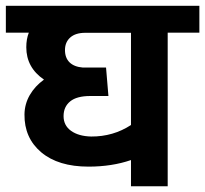

<svg xmlns="http://www.w3.org/2000/svg" viewBox="-35 -649 714 669"><path d="M421.4 -534.7H262.2Q228 -534.7 209.7 -518.3Q191.4 -502 191.4 -474.6Q191.4 -447.3 207.5 -431.6Q223.6 -416 253.9 -413.6H334.5L342.8 -314.5H279.8Q232.4 -314.5 209.5 -295.7Q186.5 -276.9 186.5 -244.4Q186.5 -211.9 212.6 -193.1Q238.8 -174.3 282.7 -173.3Q359.4 -172.9 421.4 -213.4ZM421.4 0V-91.3Q355 -68.4 273.4 -68.4Q168 -68.4 108.6 -118.4Q49.3 -168.5 50.3 -250.5Q50.8 -286.6 68.8 -317.9Q86.9 -349.1 118.2 -371.6Q56.6 -413.6 56.6 -484.4Q56.6 -512.7 65.4 -535.2H-14.6V-628.9H659.7V-535.2H549.3V0Z"/></svg>

Font: Yantramanav
Style: Bold
Weight: 700
Version: Version 1.001;PS 1.0;hotconv 1.0.72;makeotf.lib2.5.5900; ttf